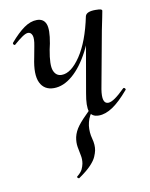

<svg xmlns="http://www.w3.org/2000/svg" viewBox="-75 -451 577 740"><g transform="rotate(-10 214.0 -80.5)"><path d="M140 -125Q102 -125 86.5 -157Q71 -189 85 -254L93 -297Q99 -327 94 -339.5Q89 -352 78 -352Q69 -352 54.5 -342Q40 -332 23 -317Q20 -313 16 -317Q12 -321 15 -325Q44 -359 69.5 -377Q95 -395 120 -395Q146 -395 155 -373Q164 -351 154 -297L149 -274Q138 -215 147 -192.5Q156 -170 178 -170Q215 -170 252 -225Q289 -280 309 -377L325 -376Q308 -299 278.5 -242.5Q249 -186 213 -155.5Q177 -125 140 -125ZM292 9Q264 9 256.5 -13Q249 -35 258 -84L309 -377Q314 -394 349 -394Q366 -394 370.5 -392Q375 -390 375 -387Q375 -384 370 -361Q365 -338 360 -312L319 -89Q310 -33 336 -33Q347 -33 363.5 -44.5Q380 -56 401 -77Q405 -81 409 -76.5Q413 -72 409 -69Q375 -29 346.5 -10Q318 9 292 9ZM175 234Q174 235 170 231.5Q166 228 169 226Q185 213 190 202Q195 191 197 181Q200 164 196.5 148Q193 132 190 114Q187 96 191 76Q196 54 211 34Q226 14 259 -18Q262 -21 266.5 -18Q271 -15 268 -11Q258 3 253.5 15Q249 27 247 41Q244 67 251 92.5Q258 118 254 139Q252 149 246 163Q240 177 223.5 194.5Q207 212 175 234Z"/></g></svg>

Font: Cormorant Medium
Style: Italic
Weight: 500
Italic angle: -10°
Designer: Christian Thalmann (Catharsis Fonts)
Foundry: Catharsis Fonts
Version: Version 4.000